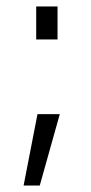

<svg xmlns="http://www.w3.org/2000/svg" viewBox="-20 -452 281 594"><path d="M158 -330V-432H92V-330ZM165 -99 103 122H53L96 -99Z"/></svg>

Font: RazerF5 Light
Style: Regular
Weight: 300
Foundry: Razer Inc.
Version: Version 2